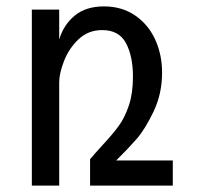

<svg xmlns="http://www.w3.org/2000/svg" viewBox="-20 -580 640 600"><path d="M79.5 -550H165V-456.5Q178.5 -502 213.2 -531Q248 -560 305 -560Q360.5 -560 401.8 -532Q443 -504 464.8 -456.8Q486.5 -409.5 486.5 -353Q486.5 -287 459.8 -231.2Q433 -175.5 407 -145.8Q381 -116 343 -78.5H520V0H261.5V-82.5Q274 -97.5 299.5 -125.5Q332.5 -161 351.2 -186.8Q370 -212.5 382.8 -250.5Q395.5 -288.5 395.5 -340.5Q395.5 -404 373.8 -445Q352 -486 299.5 -486Q255.5 -486 225.2 -457Q195 -428 180 -389.2Q165 -350.5 165 -322.5V0H79.5Z"/></svg>

Font: JuliaMono
Style: Regular
Weight: 400
Monospace: yes
Designer: cormullion
Foundry: corm
Version: Version 0.055; ttfautohint (v1.8.4)